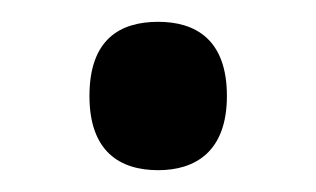

<svg xmlns="http://www.w3.org/2000/svg" viewBox="-20 -444 290 176"><path d="M125 -288C159 -288 188 -305 188 -356C188 -408 159 -424 125 -424C90 -424 62 -408 62 -356C62 -305 90 -288 125 -288Z"/></svg>

Font: Noto Serif Tangut
Style: Regular
Weight: 400
Designer: YANG Xicheng
Foundry: Liu Zhao Studio
Version: Version 2.169